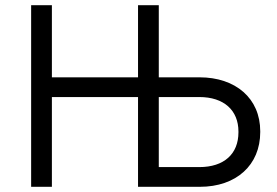

<svg xmlns="http://www.w3.org/2000/svg" viewBox="-20 -720 1068 740"><path d="M100 0H180V-346H512V0H750C891 0 983 -84 983 -211V-214C983 -341 888 -422 749 -422H592V-700H512V-422H180V-700H100ZM592 -76V-346H748C843 -346 899 -295 899 -213V-210C899 -127 844 -76 748 -76Z"/></svg>

Font: Fixel Display Regular
Style: Regular
Weight: 400
Designer: AlfaBravo + MacPaw
Foundry: Kyrylo Tkachov, Marchela Mozhyna, Serhii Makarenko, Maria Weinstein, Zakhar Kryvoshyya
Version: Version 1.211